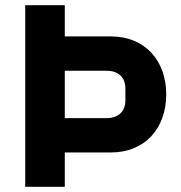

<svg xmlns="http://www.w3.org/2000/svg" viewBox="-20 -718 696 738"><path d="M229 0V-132H407C537 -132 619 -225 619 -355C619 -485 537 -578 407 -578H229V-698H77V0ZM229 -446H389C434 -446 462 -422 462 -377V-333C462 -288 434 -264 389 -264H229Z"/></svg>

Font: LVC Sans
Style: Bold
Weight: 700
Designer: Mike Abbink, Paul van der Laan, Pieter van Rosmalen
Foundry: Bold Monday
Version: Version 3.0